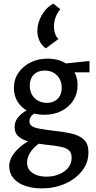

<svg xmlns="http://www.w3.org/2000/svg" viewBox="-20 -755 531 1064"><path d="M211 289Q160 289 118.5 274.5Q77 260 54 232Q31 204 31 166Q31 120 75.5 74Q120 28 210 -6L233 18Q181 45 155.5 78.5Q130 112 130 146Q130 183 160 203.5Q190 224 237 224Q275 224 307 211Q339 198 358 174.5Q377 151 377 119Q377 91 361.5 77.5Q346 64 312.5 57.5Q279 51 227 46Q185 41 146.5 31.5Q108 22 84.5 3Q61 -16 61 -50Q61 -77 75 -97.5Q89 -118 115 -135.5Q141 -153 175 -169L200 -142Q180 -134 161.5 -119.5Q143 -105 143 -83Q143 -66 156.5 -56.5Q170 -47 200.5 -41.5Q231 -36 281 -30Q333 -25 376 -15Q419 -5 444.5 18Q470 41 470 89Q470 148 434 193Q398 238 339.5 263.5Q281 289 211 289ZM225 -119Q174 -119 136 -138.5Q98 -158 77.5 -191.5Q57 -225 57 -267Q57 -315 82 -351.5Q107 -388 149 -409Q191 -430 243 -430Q318 -430 364 -389Q410 -348 410 -283Q410 -236 386.5 -199Q363 -162 321.5 -140.5Q280 -119 225 -119ZM239 -185Q265 -185 283.5 -195.5Q302 -206 312 -224.5Q322 -243 322 -268Q322 -310 296 -337Q270 -364 227 -364Q190 -364 167.5 -341.5Q145 -319 145 -280Q145 -252 157 -230.5Q169 -209 191 -197Q213 -185 239 -185ZM315 -354 302 -399 476 -417V-354ZM276 -735 314 -704Q297 -684 288 -659Q279 -634 279 -610Q279 -587 285.5 -568Q292 -549 304 -539L234 -487Q210 -504 198.5 -529.5Q187 -555 187 -583Q187 -627 211 -670Q235 -713 276 -735Z"/></svg>

Font: Ysabeau Office SemiBold
Style: Regular
Weight: 600
Designer: Christian Thalmann (Catharsis Fonts)
Version: Version 2.001;gftools[0.9.30]; featfreeze: tnum,lnum,ss02